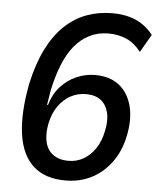

<svg xmlns="http://www.w3.org/2000/svg" viewBox="-52 -759 671 813"><g transform="rotate(5 283.5 -352.5)"><path d="M256 9Q168 9 118 -37.5Q68 -84 56 -172.5Q44 -261 68 -386Q87 -473 118.5 -535.5Q150 -598 192 -637.5Q234 -677 285 -695.5Q336 -714 393 -714Q432 -714 464 -705.5Q496 -697 521 -680Q546 -663 567 -637L523 -561Q495 -597 460.5 -612Q426 -627 384 -627Q340 -627 304 -609Q268 -591 240.5 -557.5Q213 -524 193.5 -475.5Q174 -427 161 -365L151 -303H155Q168 -349 196.5 -381Q225 -413 263.5 -430Q302 -447 343 -447Q405 -447 444.5 -416.5Q484 -386 499 -330.5Q514 -275 499 -202Q485 -134 449 -86.5Q413 -39 364 -15Q315 9 256 9ZM261 -75Q297 -75 326 -92Q355 -109 375.5 -139.5Q396 -170 405 -214Q415 -260 406.5 -293.5Q398 -327 374.5 -345Q351 -363 312 -363Q276 -363 246 -346.5Q216 -330 194.5 -299.5Q173 -269 164 -226Q155 -180 163 -146Q171 -112 196.5 -93.5Q222 -75 261 -75Z"/></g></svg>

Font: Nunito Sans 7pt SemiCondensed SemiBold
Style: Italic
Weight: 600
Width: 4
Italic angle: -9°
Designer: Vernon Adams
Foundry: Vernon Adams
Version: Version 3.101;gftools[0.9.27]